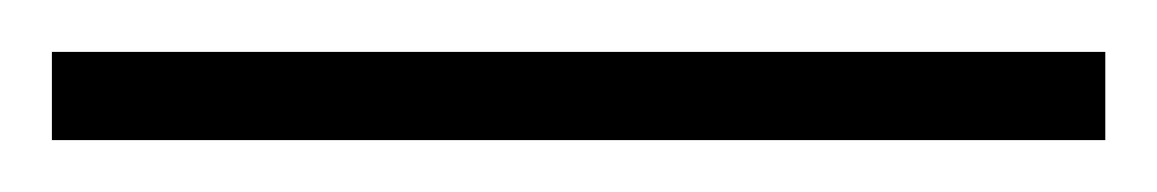

<svg xmlns="http://www.w3.org/2000/svg" viewBox="-24 -814 446 74"><path d="M402 -760V-794H-4V-760Z"/></svg>

Font: Noto Sans Kannada ExtraCondensed ExtraLight
Style: Regular
Weight: 200
Width: 2
Designer: Jelle Bosma - Monotype Design Team
Foundry: Monotype Imaging Inc.
Version: Version 2.005